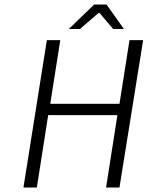

<svg xmlns="http://www.w3.org/2000/svg" viewBox="-20 -840 661 860"><path d="M288.1 -710 401.9 -819.8H457L535.2 -710H486.8L425.8 -782.2H421.9L337.9 -710ZM85 0 189.9 -660.2H250L205.1 -375H515.1L560.1 -660.2H621.1L515.1 0H455.1L505.9 -324.2H195.8L145 0Z"/></svg>

Font: Office Code Pro D Light Italic
Style: Regular
Weight: 300
Italic angle: -9°
Designer: Nathan Rutzky & Paul D. Hunt
Foundry: Adobe Systems Incorporated
Version: Version 1.004;PS 001.004;hotconv 1.0.70;makeotf.lib2.5.58329